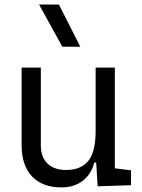

<svg xmlns="http://www.w3.org/2000/svg" viewBox="-20 -815 626 845"><path d="M250.5 9.8Q166.5 9.8 120.8 -38.8Q75.2 -87.4 75.2 -175.8V-517.6H159.7V-175.8Q159.7 -123.5 189 -95.2Q218.3 -66.9 271.5 -66.9Q335.4 -66.9 368.2 -106.4Q400.9 -146 400.9 -239.3V-517.6H485.4V-74.2L556.6 -65.4V0L409.7 4.9L403.3 -99.6H395Q381.3 -47.4 343.5 -18.8Q305.7 9.8 250.5 9.8ZM254.4 -609.4 151.9 -794.9H239.3L333.5 -609.4Z"/></svg>

Font: CaskaydiaMono NF SemiLight
Style: Regular
Weight: 350
Designer: Aaron Bell
Foundry: Saja Typeworks
Version: Version 2111.001; ttfautohint (v1.8.4);Nerd Fonts 3.1.1